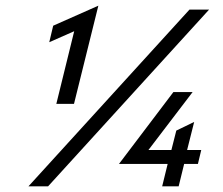

<svg xmlns="http://www.w3.org/2000/svg" viewBox="-20 -659 790 679"><path d="M179.2 -291.7 242.4 -548.6 154.2 -509.7 168.1 -568.1 327.8 -638.9 241.7 -291.7ZM80.6 0 650 -625H719.4L150 0ZM553.5 0 572.9 -79.2H400.7L593.1 -333.3H661.1L504.9 -128.5H586.1L603.5 -197.2L666.7 -227.8L641.7 -128.5H691.7L679.9 -79.2H631.2L611.8 0Z"/></svg>

Font: Afacad
Style: Italic
Weight: 400
Italic angle: -14°
Designer: Kristian Moeller
Foundry: Dicotype
Version: Version 1.000